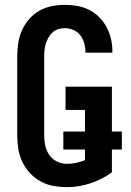

<svg xmlns="http://www.w3.org/2000/svg" viewBox="-20 -763 540 791"><path d="M256 8Q228 8 200 3Q172 -2 147.5 -15.5Q123 -29 103.5 -50Q84 -71 72 -96Q60 -121 55.5 -149Q51 -177 51 -205V-530Q51 -557 55 -584.5Q59 -612 70 -637Q81 -662 99.5 -683.5Q118 -705 141.5 -718.5Q165 -732 192.5 -737.5Q220 -743 247 -743Q273 -743 298.5 -738.5Q324 -734 347 -722.5Q370 -711 388.5 -692.5Q407 -674 419 -651.5Q431 -629 437 -603.5Q443 -578 443 -552V-546H332V-549Q332 -567 327 -585Q322 -603 311 -617.5Q300 -632 282.5 -639.5Q265 -647 247 -647Q233 -647 220 -643Q207 -639 197 -630Q187 -621 180 -609Q173 -597 169 -584Q165 -571 163.5 -557.5Q162 -544 162 -530V-205Q162 -184 166.5 -163Q171 -142 183 -124.5Q195 -107 215 -97.5Q235 -88 256 -88Q275 -88 293.5 -92Q312 -96 330 -103V-310H250V-406H441V-53Q401 -24 353 -8Q305 8 256 8ZM241 -147V-221H482V-147Z"/></svg>

Font: Moesevka
Style: Bold
Weight: 700
Monospace: yes
Designer: Belleve Invis
Foundry: Belleve Invis
Version: Version 32.5.0; ttfautohint (v1.8.4)